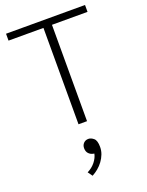

<svg xmlns="http://www.w3.org/2000/svg" viewBox="-170 -713 842 1101"><g transform="rotate(-20 250.5 -162.5)"><path d="M492 -630V-588H275V0H223V-588H10V-630ZM246 188Q229 185 217.5 173Q206 161 206 140Q206 122 217.5 110Q229 98 247 98Q263 98 279 111.5Q295 125 295 164Q295 187 287 208Q279 229 265.5 247.5Q252 266 234.5 280.5Q217 295 198 305L178 277Q208 262 227 238Q246 214 251 189Z"/></g></svg>

Font: Ek Mukta ExtraLight
Style: Regular
Weight: 275
Designer: Girish Dalvi and Yashodeep Gholap
Foundry: Ek Type
Version: Version 2.538;PS 1.002;hotconv 16.6.51;makeotf.lib2.5.65220;